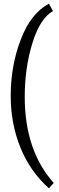

<svg xmlns="http://www.w3.org/2000/svg" viewBox="-20 -770 319 1040"><path d="M38 -250Q38 -414 92.5 -556Q147 -698 245 -750L267 -710Q197 -671 155.5 -536.5Q114 -402 114 -246Q114 45 271 221L245 250Q143 159 90.5 29Q38 -101 38 -250Z"/></svg>

Font: Lobster Two
Style: Bold
Weight: 700
Designer: Pablo Impallari
Foundry: Pablo Impallari. www.impallari.com
Version: Version 1.006